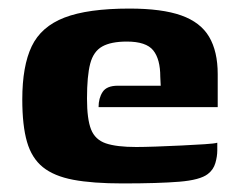

<svg xmlns="http://www.w3.org/2000/svg" viewBox="-20 -422 554 448"><path d="M266 6Q196 6 151 -2.5Q106 -11 80 -32Q54 -53 43 -91Q32 -129 32 -190Q32 -268 54 -314Q76 -360 130.5 -381Q185 -402 282 -402Q358 -402 403 -386Q448 -370 468 -336Q488 -302 488 -249V-172H210Q210 -193 219.5 -207.5Q229 -222 255 -222H355L354 -243Q354 -284 337.5 -304.5Q321 -325 276 -325Q239 -325 218.5 -313.5Q198 -302 190.5 -273.5Q183 -245 183 -192Q183 -144 192.5 -120Q202 -96 227 -87.5Q252 -79 298 -79Q315 -79 344 -80Q373 -81 403.5 -82.5Q434 -84 457.5 -85.5Q481 -87 487 -89V-71Q487 -57 482.5 -41.5Q478 -26 465 -16Q447 -2 398.5 2Q350 6 266 6Z"/></svg>

Font: Genos
Style: Bold
Weight: 700
Designer: Robert E. Leuschke
Foundry: Robert E. Leuschke
Version: Version 1.010